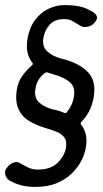

<svg xmlns="http://www.w3.org/2000/svg" viewBox="-26 -727 403 754"><path d="M112 7Q81 7 56.5 0.5Q32 -6 10 -19Q0 -25 -4.5 -39Q-9 -53 -2 -64L1 -68Q6 -76 14.5 -82Q23 -88 32.5 -90Q42 -92 49 -88Q66 -79 83 -70Q100 -61 123 -61Q174 -61 201 -88.5Q228 -116 233 -147Q237 -172 227.5 -186Q218 -200 198.5 -208.5Q179 -217 150 -225Q117 -235 89 -251.5Q61 -268 47 -297.5Q33 -327 40 -375Q45 -407 63 -431Q81 -455 100 -471Q105 -476 101 -481Q88 -497 82.5 -519.5Q77 -542 82 -575Q90 -620 112 -649Q134 -678 164.5 -692.5Q195 -707 226 -707Q261 -707 285 -702Q309 -697 328 -686Q344 -679 351.5 -668Q359 -657 351 -646L350 -644Q339 -627 320.5 -622.5Q302 -618 291 -625Q275 -634 261 -643Q247 -652 225 -652Q189 -652 169 -630Q149 -608 144 -576Q139 -543 161 -524Q183 -505 214 -497Q282 -481 317.5 -445.5Q353 -410 342 -347Q338 -319 326 -294Q314 -269 293 -248Q289 -242 292 -238Q306 -221 311 -198.5Q316 -176 311 -147Q307 -122 293 -95Q279 -68 254.5 -44.5Q230 -21 195 -7Q160 7 112 7ZM226 -284Q233 -281 236 -286Q247 -299 254.5 -315Q262 -331 264 -347Q271 -384 249 -403.5Q227 -423 184 -435L162 -442Q158 -444 153 -442Q137 -432 126 -414.5Q115 -397 113 -376Q107 -343 128.5 -324Q150 -305 183 -297Q195 -295 205.5 -291.5Q216 -288 226 -284Z"/></svg>

Font: Winky Sans Light
Style: Italic
Weight: 300
Italic angle: -8.97852°
Designer: Simon Atzbach
Foundry: typofactur
Version: Version 1.205